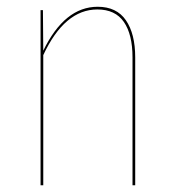

<svg xmlns="http://www.w3.org/2000/svg" viewBox="-20 -548 516 568"><path d="M380 -378V0H372V-378Q372 -446 346.5 -483Q321 -520 268 -520Q171 -520 108 -385V0H100V-518H107L108 -398Q171 -528 269 -528Q325 -528 352.5 -488Q380 -448 380 -378Z"/></svg>

Font: Fira Sans Compressed Eight
Style: Regular
Weight: 100
Width: 1
Designer: bBox Type GmbH & Carrois Corporate GbR & Edenspiekermann AG
Foundry: bBox Type GmbH & Carrois Corporate GbR & Edenspiekermann AG
Version: Version 4.301